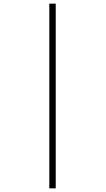

<svg xmlns="http://www.w3.org/2000/svg" viewBox="-20 -782 578 1051"><path d="M250 -762V249H285V-762Z"/></svg>

Font: Noto Sans Cherokee ExtraLight
Style: Regular
Weight: 200
Designer: Monotype Design Team
Foundry: Monotype Imaging Inc.
Version: Version 2.001